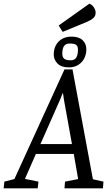

<svg xmlns="http://www.w3.org/2000/svg" viewBox="-67 -1034 605 1054"><path d="M-47 0 -43 -37 12 -51 287 -653H331L443 -50L501 -37L498 0H287L290 -37L362 -51L338 -189H130L70 -52L144 -37L140 0ZM155 -243H328L283 -492L279 -522H277L265 -492ZM311 -664Q270 -664 249 -685Q228 -706 228 -735Q228 -763 239.5 -785Q251 -807 273 -820Q295 -833 325 -833Q366 -833 386.5 -813.5Q407 -794 407 -763Q407 -737 396 -714.5Q385 -692 363 -678Q341 -664 311 -664ZM321 -703Q343 -703 352 -718.5Q361 -734 361 -761Q361 -781 350.5 -788Q340 -795 317 -795Q293 -795 284 -780.5Q275 -766 275 -740Q275 -720 285.5 -711.5Q296 -703 321 -703ZM277 -859 255 -894 424 -1014Q440 -1007 449 -992.5Q458 -978 458 -964Q458 -946 445 -934.5Q432 -923 408 -913Z"/></svg>

Font: Faustina
Style: Italic
Weight: 400
Italic angle: -8°
Designer: Alfonso Garcia
Foundry: http://www.omnibus-type.com
Version: Version 1.200